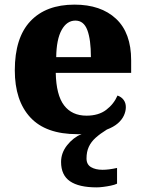

<svg xmlns="http://www.w3.org/2000/svg" viewBox="-20 -570 626 830"><path d="M398 240Q321 240 282.5 213.5Q244 187 244 130Q244 91 270 58Q296 25 333 9Q329 10 324 10Q319 10 314 10Q178 10 111 -62.5Q44 -135 44 -266Q44 -407 111.5 -478.5Q179 -550 302 -550Q416 -550 481.5 -489Q547 -428 547 -309V-255H221Q223 -159 257 -114.5Q291 -70 354 -70Q406 -70 439 -95Q472 -120 488 -157Q505 -151 514.5 -138Q524 -125 524 -107Q524 -89 515.5 -70.5Q507 -52 489 -36.5Q471 -21 442 -10Q413 8 393.5 25.5Q374 43 364 64.5Q354 86 354 115Q354 141 373.5 152.5Q393 164 423 164Q437 164 452.5 162Q468 160 486 156V224Q476 229 459 232.5Q442 236 425.5 238Q409 240 398 240ZM373 -323Q373 -399 357.5 -440Q342 -481 306 -481Q269 -481 246.5 -440.5Q224 -400 223 -323Z"/></svg>

Font: Noto Serif Bengali ExtraBold
Style: Regular
Weight: 800
Designer: Juan Bruce, Universal Thirst, Indian Type Foundry and the Monotype Design Team.
Foundry: Monotype Imaging Inc.
Version: Version 2.003